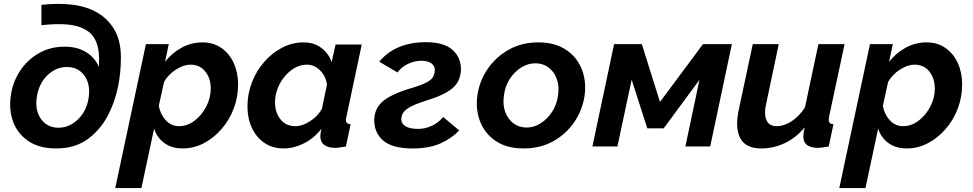

<svg xmlns="http://www.w3.org/2000/svg" viewBox="-20 -750 4979 983"><path d="M268 10Q181 10 125.5 -27.5Q70 -65 47.5 -126Q25 -187 35 -258Q44 -327 81 -384.5Q118 -442 177 -476.5Q236 -511 311 -511Q377 -511 422.5 -482Q468 -453 486 -407Q492 -484 474 -531.5Q456 -579 412 -601Q375 -621 319.5 -625Q264 -629 192 -621V-725Q276 -735 350 -726Q424 -717 479 -685Q535 -652 567 -595.5Q599 -539 599 -456Q599 -380 585 -309.5Q571 -239 540 -174Q503 -95 435.5 -42.5Q368 10 268 10ZM280 -96Q317 -96 350 -116Q383 -136 405.5 -171Q428 -206 434 -251Q444 -319 412 -363Q380 -407 323 -407Q266 -407 222 -364Q178 -321 168 -250Q159 -183 191 -139.5Q223 -96 280 -96Z M727 -524H844L825 -434Q862 -480 911 -506.5Q960 -533 1017 -533Q1073 -533 1114 -504Q1155 -475 1177 -426.5Q1199 -378 1199 -318Q1199 -253 1176.5 -194Q1154 -135 1114 -89Q1074 -43 1023 -16.5Q972 10 916 10Q859 10 821 -18Q783 -46 769 -92L704 213H570ZM896 -104Q939 -104 976 -132Q1013 -160 1036 -204.5Q1059 -249 1059 -296Q1059 -349 1031 -384Q1003 -419 955 -419Q920 -419 881 -394Q842 -369 820 -331L793 -208Q801 -164 829 -134Q857 -104 896 -104Z M1433 10Q1375 10 1333.5 -18.5Q1292 -47 1269.5 -95.5Q1247 -144 1247 -205Q1247 -270 1270 -329Q1293 -388 1333.5 -434Q1374 -480 1425.5 -506.5Q1477 -533 1534 -533Q1588 -533 1625.5 -504.5Q1663 -476 1678 -432L1698 -522H1832L1754 -154Q1751 -142 1751 -136Q1751 -115 1775 -114L1751 0Q1733 3 1719.5 5Q1706 7 1696 7Q1660 7 1640 -8Q1620 -23 1620 -53Q1620 -66 1626 -91Q1588 -42 1536 -16Q1484 10 1433 10ZM1493 -104Q1528 -104 1567 -129Q1606 -154 1628 -192L1654 -317Q1648 -361 1618.5 -390Q1589 -419 1552 -419Q1509 -419 1471.5 -391Q1434 -363 1411 -318.5Q1388 -274 1388 -226Q1388 -174 1416 -139Q1444 -104 1493 -104Z M2093 10Q1987 10 1940.5 -31.5Q1894 -73 1896 -140Q1899 -202 1949 -238.5Q1999 -275 2109 -306Q2164 -324 2184 -341Q2204 -358 2206 -386Q2208 -412 2189 -425.5Q2170 -439 2137 -439Q2103 -439 2069 -423Q2035 -407 2015 -379L1922 -434Q1959 -481 2019.5 -507.5Q2080 -534 2161 -534Q2253 -534 2297 -494.5Q2341 -455 2340 -392Q2337 -331 2294.5 -296.5Q2252 -262 2162 -235Q2112 -219 2085 -205Q2058 -191 2047 -176.5Q2036 -162 2035 -144Q2033 -118 2055.5 -104Q2078 -90 2121 -90Q2156 -90 2190 -105.5Q2224 -121 2249 -151L2331 -82Q2292 -41 2234.5 -15.5Q2177 10 2093 10Z M2660 10Q2575 10 2519 -27.5Q2463 -65 2438.5 -127Q2414 -189 2424 -261Q2434 -334 2476 -396Q2518 -458 2584.5 -495.5Q2651 -533 2736 -533Q2821 -533 2877.5 -495.5Q2934 -458 2958.5 -396Q2983 -334 2973 -261Q2963 -189 2921.5 -127Q2880 -65 2813.5 -27.5Q2747 10 2660 10ZM2676 -97Q2714 -97 2748.5 -119Q2783 -141 2807 -178Q2831 -215 2837 -262Q2844 -309 2830.5 -346Q2817 -383 2788.5 -404.5Q2760 -426 2721 -426Q2683 -426 2648.5 -404.5Q2614 -383 2590 -346Q2566 -309 2560 -261Q2553 -213 2567 -176Q2581 -139 2609.5 -118Q2638 -97 2676 -97Z M3013 0 3124 -524H3266L3359 -228L3579 -524H3727L3616 0H3489L3561 -341L3378 -93H3294L3214 -342L3141 0Z M3877 10Q3754 10 3754 -118Q3754 -135 3756.5 -154.5Q3759 -174 3764 -196L3834 -524H3967L3904 -225Q3897 -196 3897 -175Q3897 -104 3957 -104Q3993 -104 4030.5 -127.5Q4068 -151 4101 -199L4170 -524H4304L4225 -154Q4223 -142 4223 -136Q4223 -115 4247 -114L4223 0Q4205 3 4191 5Q4177 7 4167 7Q4133 7 4113 -7Q4093 -21 4093 -50Q4093 -57 4094 -67.5Q4095 -78 4100 -98Q4055 -44 3997.5 -17Q3940 10 3877 10Z M4434 -524H4551L4532 -434Q4569 -480 4618 -506.5Q4667 -533 4724 -533Q4780 -533 4821 -504Q4862 -475 4884 -426.5Q4906 -378 4906 -318Q4906 -253 4883.5 -194Q4861 -135 4821 -89Q4781 -43 4730 -16.5Q4679 10 4623 10Q4566 10 4528 -18Q4490 -46 4476 -92L4411 213H4277ZM4603 -104Q4646 -104 4683 -132Q4720 -160 4743 -204.5Q4766 -249 4766 -296Q4766 -349 4738 -384Q4710 -419 4662 -419Q4627 -419 4588 -394Q4549 -369 4527 -331L4500 -208Q4508 -164 4536 -134Q4564 -104 4603 -104Z"/></svg>

Font: Raleway
Style: Bold Italic
Weight: 700
Italic angle: -12°
Designer: Matt McInerney, Pablo Impallari, Rodrigo Fuenzalida
Foundry: Matt McInerney, Pablo Impallari, Rodrigo Fuenzalida
Version: Version 4.101;RELEASE